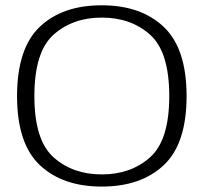

<svg xmlns="http://www.w3.org/2000/svg" viewBox="-20 -701 783 726"><path d="M364.5 4.5Q513 4.5 599.2 -76.5Q685.5 -157.5 685.5 -337.5Q685.5 -517.5 599.2 -599.2Q513 -681 364.5 -681Q216 -681 130.2 -599.5Q44.5 -518 44.5 -337.5Q44.5 -157.5 130.8 -76.5Q217 4.5 364.5 4.5ZM364.5 -41.5Q255 -41.5 182.5 -106.2Q110 -171 110 -337.5Q110 -505 182.5 -569.8Q255 -634.5 364.5 -634.5Q475 -634.5 547.5 -569.8Q620 -505 620 -337.5Q620 -171 547.5 -106.2Q475 -41.5 364.5 -41.5Z"/></svg>

Font: Anybody SemiExpanded Light
Style: Regular
Weight: 300
Width: 6
Version: Version 1.113;gftools[0.9.25]